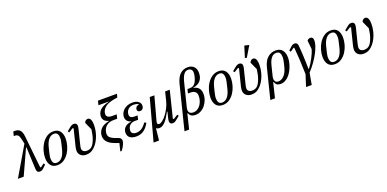

<svg xmlns="http://www.w3.org/2000/svg" viewBox="-48 -1846 6288 3117"><g transform="rotate(-20 3096.0 -288.0)"><path d="M250 -501 230 -590Q218 -642 198.5 -658.5Q179 -675 151 -675H129L147 -748H173Q200 -748 221.5 -741.5Q243 -735 259 -719Q275 -703 285.5 -676Q296 -649 300 -609L352 -113Q354 -98 355.5 -82.5Q357 -67 359 -53L371 -47L431 -92L450 -68L400 -20Q380 -1 364.5 5.5Q349 12 332 12Q308 12 293.5 -2Q279 -16 277 -49L260 -432H252L55 0H-45Z M639 -29Q669 -29 693.5 -43Q718 -57 737 -81Q756 -105 769.5 -137.5Q783 -170 792 -206Q803 -250 810 -279.5Q817 -309 821 -329Q825 -349 826.5 -362Q828 -375 828 -387Q828 -432 811.5 -459.5Q795 -487 753 -487Q723 -487 698.5 -473Q674 -459 655 -435Q636 -411 622.5 -378.5Q609 -346 600 -310Q589 -266 582 -236.5Q575 -207 571 -187Q567 -167 565.5 -154Q564 -141 564 -129Q564 -84 580.5 -56.5Q597 -29 639 -29ZM636 12Q560 12 522.5 -36.5Q485 -85 485 -168Q485 -225 503 -288.5Q521 -352 555.5 -405.5Q590 -459 640.5 -493.5Q691 -528 756 -528Q832 -528 869.5 -479.5Q907 -431 907 -348Q907 -291 889 -227.5Q871 -164 836.5 -110.5Q802 -57 751.5 -22.5Q701 12 636 12Z M978 -447 1032 -491Q1058 -513 1075.5 -520.5Q1093 -528 1111 -528Q1133 -528 1148.5 -514.5Q1164 -501 1164 -475Q1164 -466 1162.5 -454.5Q1161 -443 1156 -423L1097 -186Q1089 -156 1086.5 -139.5Q1084 -123 1084 -111Q1084 -81 1105.5 -63Q1127 -45 1166 -45Q1221 -45 1256 -80Q1288 -112 1314 -183Q1340 -254 1351 -348L1292 -479Q1297 -500 1314 -514Q1331 -528 1351 -528Q1381 -528 1398 -497.5Q1415 -467 1415 -398Q1415 -350 1406 -301.5Q1397 -253 1380 -208.5Q1363 -164 1339 -124.5Q1315 -85 1285 -55Q1249 -19 1214.5 -3.5Q1180 12 1132 12Q1075 12 1039.5 -20Q1004 -52 1004 -103Q1004 -123 1007 -140.5Q1010 -158 1015 -179L1085 -460L1070 -469L996 -423Z M1702 17 1650 -1Q1554 -34 1512.5 -79.5Q1471 -125 1471 -184Q1471 -218 1483 -249.5Q1495 -281 1519 -306.5Q1543 -332 1579 -349.5Q1615 -367 1662 -375L1663 -380Q1616 -391 1591 -419Q1566 -447 1566 -488Q1566 -519 1577 -546.5Q1588 -574 1611.5 -597.5Q1635 -621 1673 -639.5Q1711 -658 1765 -670L1766 -675H1592L1610 -748H1938L1922 -688L1876 -681Q1769 -664 1716 -625Q1663 -586 1649 -532Q1645 -516 1645 -500Q1645 -470 1668 -452.5Q1691 -435 1745 -435H1820L1803 -365H1740Q1668 -365 1622 -330.5Q1576 -296 1560 -233Q1555 -213 1555 -196Q1555 -176 1561.5 -159.5Q1568 -143 1582.5 -129Q1597 -115 1621 -102Q1645 -89 1680 -77L1712 -66Q1741 -56 1753 -39.5Q1765 -23 1765 -2Q1765 21 1748 60.5Q1731 100 1694 151H1669Z M2057 -233Q2012 -233 1981 -208.5Q1950 -184 1939 -141Q1935 -125 1935 -109Q1935 -80 1957 -62.5Q1979 -45 2018 -45Q2068 -45 2110.5 -71Q2153 -97 2195 -159L2226 -142Q2202 -99 2176.5 -69.5Q2151 -40 2122.5 -22Q2094 -4 2063 4Q2032 12 1998 12Q1929 12 1890 -18Q1851 -48 1851 -105Q1851 -158 1889 -196.5Q1927 -235 2001 -243L2002 -248Q1960 -257 1937 -285.5Q1914 -314 1914 -352Q1914 -386 1929 -418Q1944 -450 1971.5 -474.5Q1999 -499 2037.5 -513.5Q2076 -528 2123 -528Q2185 -528 2223 -500Q2261 -472 2261 -428Q2261 -396 2243.5 -375.5Q2226 -355 2195 -355Q2171 -355 2160 -367.5Q2149 -380 2149 -398Q2149 -419 2164 -438.5Q2179 -458 2212 -460V-467Q2179 -488 2129 -488Q2078 -488 2045 -463Q2012 -438 2001 -395Q1997 -379 1997 -364Q1997 -303 2076 -303H2133L2116 -233Z M2420 -516H2500L2388 -104Q2385 -90 2385 -81Q2385 -66 2393 -59Q2401 -52 2415 -52Q2441 -52 2475.5 -79Q2510 -106 2543.5 -150Q2577 -194 2605.5 -249.5Q2634 -305 2648 -363L2686 -516H2766L2652 -56L2667 -47L2741 -93L2759 -69L2705 -25Q2678 -2 2661 5Q2644 12 2626 12Q2576 12 2576 -41Q2576 -50 2577.5 -61.5Q2579 -73 2584 -93L2609 -194L2601 -197Q2578 -155 2555 -117Q2532 -79 2507 -50.5Q2482 -22 2454.5 -5Q2427 12 2395 12Q2363 12 2346 -5H2342L2320 200H2226Z M3040 -428H3082Q3106 -428 3126.5 -435.5Q3147 -443 3163.5 -460Q3180 -477 3193.5 -506Q3207 -535 3218 -577Q3227 -613 3227 -644Q3227 -680 3207.5 -699.5Q3188 -719 3156 -719Q3108 -719 3078 -676.5Q3048 -634 3028 -554L2928 -154Q2914 -101 2931.5 -70Q2949 -39 3005 -39Q3031 -39 3056 -50Q3081 -61 3102.5 -81Q3124 -101 3140.5 -130.5Q3157 -160 3166 -196Q3170 -211 3172 -227.5Q3174 -244 3174 -265Q3174 -310 3146 -334Q3118 -358 3068 -358H3023ZM2947 -548Q2975 -659 3030 -709.5Q3085 -760 3162 -760Q3228 -760 3267 -721.5Q3306 -683 3306 -612Q3306 -527 3260.5 -477Q3215 -427 3138 -418L3137 -413Q3196 -402 3227 -364.5Q3258 -327 3258 -265Q3258 -210 3239 -160Q3220 -110 3188 -71.5Q3156 -33 3112.5 -10.5Q3069 12 3020 12Q2980 12 2953 -3.5Q2926 -19 2912 -57H2903L2840 200H2760Z M3496 -29Q3526 -29 3550.5 -43Q3575 -57 3594 -81Q3613 -105 3626.5 -137.5Q3640 -170 3649 -206Q3660 -250 3667 -279.5Q3674 -309 3678 -329Q3682 -349 3683.5 -362Q3685 -375 3685 -387Q3685 -432 3668.5 -459.5Q3652 -487 3610 -487Q3580 -487 3555.5 -473Q3531 -459 3512 -435Q3493 -411 3479.5 -378.5Q3466 -346 3457 -310Q3446 -266 3439 -236.5Q3432 -207 3428 -187Q3424 -167 3422.5 -154Q3421 -141 3421 -129Q3421 -84 3437.5 -56.5Q3454 -29 3496 -29ZM3493 12Q3417 12 3379.5 -36.5Q3342 -85 3342 -168Q3342 -225 3360 -288.5Q3378 -352 3412.5 -405.5Q3447 -459 3497.5 -493.5Q3548 -528 3613 -528Q3689 -528 3726.5 -479.5Q3764 -431 3764 -348Q3764 -291 3746 -227.5Q3728 -164 3693.5 -110.5Q3659 -57 3608.5 -22.5Q3558 12 3493 12Z M3835 -447 3889 -491Q3915 -513 3932.5 -520.5Q3950 -528 3968 -528Q3990 -528 4005.5 -514.5Q4021 -501 4021 -475Q4021 -466 4019.5 -454.5Q4018 -443 4013 -423L3954 -186Q3946 -156 3943.5 -139.5Q3941 -123 3941 -111Q3941 -81 3962.5 -63Q3984 -45 4023 -45Q4078 -45 4113 -80Q4145 -112 4171 -183Q4197 -254 4208 -348L4149 -479Q4154 -500 4171 -514Q4188 -528 4208 -528Q4238 -528 4255 -497.5Q4272 -467 4272 -398Q4272 -350 4263 -301.5Q4254 -253 4237 -208.5Q4220 -164 4196 -124.5Q4172 -85 4142 -55Q4106 -19 4071.5 -3.5Q4037 12 3989 12Q3932 12 3896.5 -20Q3861 -52 3861 -103Q3861 -123 3864 -140.5Q3867 -158 3872 -179L3942 -460L3927 -469L3853 -423ZM4148 -776 4228 -757 4119 -575 4088 -582Z M4373 -321Q4399 -425 4458.5 -476.5Q4518 -528 4596 -528Q4674 -528 4711.5 -479.5Q4749 -431 4749 -348Q4749 -316 4741.5 -277Q4734 -238 4719 -198Q4704 -158 4682 -120Q4660 -82 4631.5 -53Q4603 -24 4568 -6Q4533 12 4493 12Q4453 12 4429.5 -4Q4406 -20 4395 -57H4386L4323 200H4243ZM4472 -39Q4526 -39 4571.5 -87Q4617 -135 4640 -227Q4649 -263 4655 -288.5Q4661 -314 4664 -332Q4667 -350 4668.5 -362.5Q4670 -375 4670 -387Q4670 -432 4653 -459.5Q4636 -487 4591 -487Q4540 -487 4506 -443Q4472 -399 4454 -326L4411 -154Q4398 -103 4413 -71Q4428 -39 4472 -39Z M4924 0Q4921 -130 4914.5 -251.5Q4908 -373 4899 -463L4887 -469L4825 -424L4806 -448L4857 -496Q4877 -515 4892 -521.5Q4907 -528 4924 -528Q4972 -528 4978 -475Q4982 -434 4985.5 -384.5Q4989 -335 4991.5 -281.5Q4994 -228 4995.5 -172Q4997 -116 4998 -63H5006Q5032 -97 5055.5 -134.5Q5079 -172 5098.5 -209.5Q5118 -247 5133 -282.5Q5148 -318 5156 -349L5141 -498Q5162 -528 5196 -528Q5219 -528 5232.5 -513Q5246 -498 5246 -460Q5246 -426 5229.5 -374.5Q5213 -323 5181 -261.5Q5149 -200 5102 -132.5Q5055 -65 4994 0L4958 200H4860Z M5432 -29Q5462 -29 5486.5 -43Q5511 -57 5530 -81Q5549 -105 5562.5 -137.5Q5576 -170 5585 -206Q5596 -250 5603 -279.5Q5610 -309 5614 -329Q5618 -349 5619.5 -362Q5621 -375 5621 -387Q5621 -432 5604.5 -459.5Q5588 -487 5546 -487Q5516 -487 5491.5 -473Q5467 -459 5448 -435Q5429 -411 5415.5 -378.5Q5402 -346 5393 -310Q5382 -266 5375 -236.5Q5368 -207 5364 -187Q5360 -167 5358.5 -154Q5357 -141 5357 -129Q5357 -84 5373.5 -56.5Q5390 -29 5432 -29ZM5429 12Q5353 12 5315.5 -36.5Q5278 -85 5278 -168Q5278 -225 5296 -288.5Q5314 -352 5348.5 -405.5Q5383 -459 5433.5 -493.5Q5484 -528 5549 -528Q5625 -528 5662.5 -479.5Q5700 -431 5700 -348Q5700 -291 5682 -227.5Q5664 -164 5629.5 -110.5Q5595 -57 5544.5 -22.5Q5494 12 5429 12Z M5771 -447 5825 -491Q5851 -513 5868.5 -520.5Q5886 -528 5904 -528Q5926 -528 5941.5 -514.5Q5957 -501 5957 -475Q5957 -466 5955.5 -454.5Q5954 -443 5949 -423L5890 -186Q5882 -156 5879.5 -139.5Q5877 -123 5877 -111Q5877 -81 5898.5 -63Q5920 -45 5959 -45Q6014 -45 6049 -80Q6081 -112 6107 -183Q6133 -254 6144 -348L6085 -479Q6090 -500 6107 -514Q6124 -528 6144 -528Q6174 -528 6191 -497.5Q6208 -467 6208 -398Q6208 -350 6199 -301.5Q6190 -253 6173 -208.5Q6156 -164 6132 -124.5Q6108 -85 6078 -55Q6042 -19 6007.5 -3.5Q5973 12 5925 12Q5868 12 5832.5 -20Q5797 -52 5797 -103Q5797 -123 5800 -140.5Q5803 -158 5808 -179L5878 -460L5863 -469L5789 -423Z"/></g></svg>

Font: IBM Plex Serif
Style: Italic
Weight: 400
Italic angle: -14°
Designer: Mike Abbink, Paul van der Laan, Pieter van Rosmalen
Foundry: Bold Monday
Version: Version 3.001